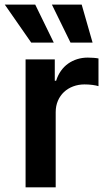

<svg xmlns="http://www.w3.org/2000/svg" viewBox="-43 -799 459 819"><path d="M66.1 -545.5H190.7V-454.5H196.4Q203.8 -478.3 217 -496.8Q230.1 -515.3 247.7 -527.7Q265.3 -540.1 286.4 -546.7Q307.5 -553.3 331 -553.3Q341.6 -553.3 354.9 -552.4Q368.3 -551.5 377.1 -549.7V-431.5Q372.9 -432.9 366.1 -434.3Q359.4 -435.7 351.2 -436.8Q343 -437.9 334.3 -438.4Q325.6 -438.9 317.5 -438.9Q291.5 -438.9 269 -430.4Q246.4 -421.9 229.9 -406.4Q213.4 -391 204 -369.1Q194.6 -347.3 194.6 -320.7V0H66.1ZM107.2 -779.5 186.4 -617.2H90.2L-22.7 -779.5ZM305.4 -779.5 351.9 -617.2H257.8L178.3 -779.5Z"/></svg>

Font: Inter P Semi Bold
Style: Regular
Weight: 600
Designer: Rasmus Andersson
Foundry: rsms
Version: Version 3.018;git-588b23468